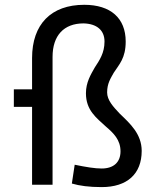

<svg xmlns="http://www.w3.org/2000/svg" viewBox="-20 -762 626 792"><path d="M399.4 9.8C504.4 9.8 564.5 -44.4 564.5 -139.6C564.5 -209 516.6 -252.4 474.6 -292.5C446.3 -322.3 421.9 -349.1 421.9 -380.9C421.9 -418 436.5 -439 449.2 -461.9C471.7 -496.6 498.5 -522 498.5 -590.8C498.5 -687 436.5 -742.2 327.6 -742.2C190.9 -742.2 112.3 -662.1 112.3 -522.5V-393.6H37.1V-321.3H112.3V0H196.8V-527.3C196.8 -615.2 243.2 -665.5 324.7 -665.5C379.9 -664.1 411.1 -636.7 411.1 -590.8C411.1 -543.5 390.6 -513.7 371.1 -483.9C354.5 -454.6 334.5 -422.4 334.5 -377.4C334.5 -306.6 377.9 -275.9 417 -239.7C448.2 -212.9 477.1 -185.5 477.1 -137.7C477.1 -92.8 448.7 -66.9 399.4 -66.9C371.1 -66.9 335.4 -72.8 288.1 -82.5L276.4 -4.9C308.1 4.4 347.7 9.8 399.4 9.8Z"/></svg>

Font: Cascadia Code SemiLight
Style: Regular
Weight: 350
Monospace: yes
Designer: Aaron Bell
Foundry: Saja Typeworks
Version: Version 2404.023